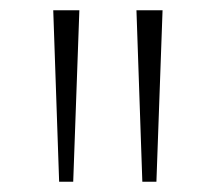

<svg xmlns="http://www.w3.org/2000/svg" viewBox="-20 -828 421 375"><path d="M95.5 -473 84 -808H135L123 -473ZM258 -473 246.5 -808H297.5L285.5 -473Z"/></svg>

Font: Encode Sans Exp XLt
Style: Regular
Weight: 200
Width: 7
Designer: Multiple Designers
Foundry: Impallari Type
Version: Version 3.002; ttfautohint (v1.8.3) -l 8 -r 50 -G 200 -x 14 